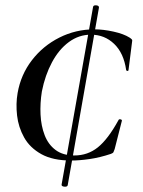

<svg xmlns="http://www.w3.org/2000/svg" viewBox="-20 -590 535 720"><path d="M211 102 329 -564Q330 -571 341 -570Q352 -569 351 -561L234 104Q233 111 221.5 110Q210 109 211 102ZM334 -480Q367 -480 405.5 -471.5Q444 -463 466 -449Q472 -445 474.5 -442Q477 -439 475 -431L462 -328Q462 -324 458 -324Q454 -324 453 -328Q444 -391 408 -425.5Q372 -460 321 -460Q276 -460 238.5 -432.5Q201 -405 175 -356.5Q149 -308 137 -247Q130 -203 132 -160.5Q134 -118 147.5 -83Q161 -48 188.5 -27.5Q216 -7 259 -7Q309 -7 347 -37.5Q385 -68 424 -139Q426 -144 432 -142.5Q438 -141 437 -137L410 -31Q407 -23 405.5 -19.5Q404 -16 396 -13Q354 1 315.5 6.5Q277 12 247 12Q178 12 135 -12Q92 -36 70.5 -74.5Q49 -113 44 -157Q39 -201 46 -241Q58 -310 99.5 -364Q141 -418 202.5 -449Q264 -480 334 -480Z"/></svg>

Font: Cormorant Light SemiBold
Style: Italic
Weight: 600
Italic angle: -10°
Version: Version 4.000